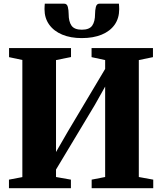

<svg xmlns="http://www.w3.org/2000/svg" viewBox="-20 -998 860 1018"><path d="M27.5 0V-45.5L98.5 -59V-680L28 -695V-743H356.5V-695.5L277 -679.5V-192L340.5 -302L537.5 -632.5V-679.5L465.5 -695V-743H791V-695L716 -679.5V-59.5L792.5 -45.5V0H466V-45.5L537.5 -59.5V-539L483 -442L277 -99V-59.5L356 -45.5V0ZM320.5 -978.5Q335.5 -978.5 339.8 -960.8Q344 -943 344 -924Q344 -883.5 359.2 -862Q374.5 -840.5 414 -840.5Q453.5 -840.5 468.8 -862Q484 -883.5 484 -924Q484 -943 488.2 -960.8Q492.5 -978.5 507 -978.5H610.5Q611 -971.5 611.5 -964.5Q612 -957.5 612 -949.5Q612 -901.5 588 -867.2Q564 -833 519.5 -814.5Q475 -796 413.5 -796Q354 -796 309.8 -814.5Q265.5 -833 240.8 -867.5Q216 -902 216 -949.5Q216 -957.5 216.5 -964.5Q217 -971.5 217.5 -978.5Z"/></svg>

Font: Merriweather 72pt Black
Style: Regular
Weight: 900
Version: Version 2.100